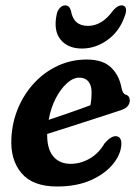

<svg xmlns="http://www.w3.org/2000/svg" viewBox="-20 -685 514 716"><path d="M432.5 -145.5Q430.5 -109 401.2 -73Q372 -37 319 -13.2Q266 10.5 192.5 10.5Q102 10.5 60 -39.5Q18 -89.5 22.5 -170Q25.5 -230 48 -283Q70.5 -336 108.5 -376.5Q146.5 -417 196.2 -440Q246 -463 303.5 -463Q364 -463 394.8 -432.8Q425.5 -402.5 433.5 -355.5Q438 -336 447.5 -332.5Q463 -328.5 464 -312Q464.5 -299 455.8 -288.8Q447 -278.5 424.5 -272Q389.5 -260.5 341 -244.8Q292.5 -229 243.2 -213.2Q194 -197.5 156 -185.5Q155 -130 178.5 -102Q202 -74 243.5 -74Q279.5 -74 313.5 -93Q347.5 -112 370 -150.5Q394.5 -179 413.5 -177Q424.5 -176 429 -167Q433.5 -158 432.5 -145.5ZM276 -395.5Q253 -395.5 229.8 -374.8Q206.5 -354 188 -318.5Q169.5 -283 161.5 -238Q198 -250.5 241 -265.2Q284 -280 317 -292.5Q321.5 -312 321.5 -341.5Q321.5 -366 309.8 -380.8Q298 -395.5 276 -395.5ZM308 -588.5Q360.5 -588.5 401.5 -645.5Q418 -665 433 -665Q445 -665 448.8 -655.2Q452.5 -645.5 446.5 -628.5Q427 -569.5 382 -536.8Q337 -504 285.5 -504Q233.5 -504 206.2 -537Q179 -570 191 -629.5Q194 -645.5 203 -655.2Q212 -665 223.5 -665Q238.5 -665 244.5 -645.5Q253.5 -588.5 308 -588.5Z"/></svg>

Font: Fraunces 72pt S100 SemiBold
Style: Italic
Weight: 600
Italic angle: -16°
Version: Version 1.000; ttfautohint (v1.8.3)